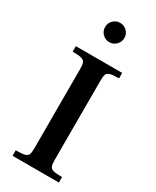

<svg xmlns="http://www.w3.org/2000/svg" viewBox="-223 -941 813 1001"><g transform="rotate(30 183.5 -440.5)"><path d="M44 0V-33Q81 -33 97.5 -37.5Q114 -42 118.5 -54Q123 -66 123 -89V-569Q123 -594 118 -606Q113 -618 96.5 -622.5Q80 -627 44 -627V-660H323V-627Q287 -627 270.5 -622.5Q254 -618 249.5 -606Q245 -594 245 -569V-89Q245 -66 250 -53.5Q255 -41 271.5 -37Q288 -33 323 -33V0ZM184 -765Q160 -765 143 -782Q126 -799 126 -823Q126 -847 143 -864Q160 -881 184 -881Q208 -881 225 -864Q242 -847 242 -823Q242 -799 225 -782Q208 -765 184 -765Z"/></g></svg>

Font: Frank Ruhl Libre Medium
Style: Regular
Weight: 500
Designer: Yanek Iontef
Foundry: Fontef
Version: Version 6.004